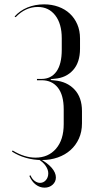

<svg xmlns="http://www.w3.org/2000/svg" viewBox="-20 -728 417 883"><path d="M172 8Q135 8 99.5 -2Q64 -12 35 -31L38 -36Q92 -3 143 -3Q202 -3 237.5 -44Q273 -85 273 -157V-225Q273 -291 246 -325Q219 -359 171 -359H150V-365H171Q215 -365 239.5 -399Q264 -433 264 -499V-552Q264 -619 234 -657.5Q204 -696 154 -696Q97 -696 52 -649L47 -652Q71 -679 106 -693.5Q141 -708 183 -708Q218 -708 248.5 -697Q279 -686 301 -665.5Q323 -645 335.5 -616Q348 -587 348 -551V-504Q348 -441 316 -405.5Q284 -370 232 -366L214 -364L213 -360L232 -358Q288 -353 322.5 -316.5Q357 -280 357 -217V-161Q357 -122 343 -91Q329 -60 304.5 -38Q280 -16 246 -4Q212 8 172 8ZM120 78Q128 96 140 104.5Q152 113 164 113Q180 113 191 100.5Q202 88 202 69Q202 52 189.5 34Q177 16 151 1H161Q198 21 217.5 43.5Q237 66 237 88Q237 108 222 121.5Q207 135 185 135Q163 135 144.5 121Q126 107 115 81Z"/></svg>

Font: Moniqa SemBd Narrow Display
Style: Regular
Weight: 600
Width: 4
Designer: Rajesh Rajput
Foundry: Rajesh Rajput
Version: Version 1.000